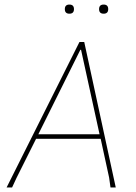

<svg xmlns="http://www.w3.org/2000/svg" viewBox="-20 -821 594 841"><path d="M264 -781Q264 -801 284 -801Q304 -801 304 -781Q304 -761 284 -761Q264 -761 264 -781ZM414 -781Q414 -801 434 -801Q454 -801 454 -781Q454 -761 434 -761Q414 -761 414 -781ZM349 -637 487 0H464L458 -43L421 -213H138L53 -43L33 0H9L328 -637ZM332 -603 148 -233H416L335 -603Z"/></svg>

Font: Alegreya Sans Thin
Style: Italic
Weight: 100
Italic angle: -7°
Designer: Juan Pablo del Peral
Foundry: Huerta Tipografica
Version: Version 2.007